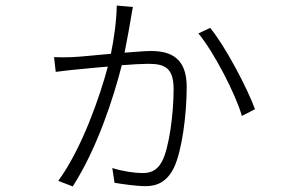

<svg xmlns="http://www.w3.org/2000/svg" viewBox="-20 -629 1040 689"><path d="M399 -609C398 -552 389 -490 378 -436C322 -431 266 -425 238 -424C216 -423 195 -423 174 -424L180 -371C196 -373 218 -376 238 -378C264 -380 315 -386 367 -390C340 -288 275 -97 189 20L241 40C330 -98 389 -284 417 -395C455 -398 491 -400 512 -400C571 -400 603 -386 603 -309C603 -221 587 -97 561 -49C542 -14 517 -8 491 -8C464 -8 421 -14 383 -26L391 27C423 32 468 39 503 39C545 39 580 22 604 -27C633 -87 650 -218 650 -317C650 -421 593 -446 521 -446C502 -446 467 -443 427 -440C437 -491 448 -550 451 -571C452 -581 454 -589 457 -604ZM692 -509C747 -443 825 -293 848 -213L895 -237C869 -310 787 -466 734 -529Z"/></svg>

Font: Noto Sans CJK KR Light
Style: Regular
Weight: 300
Designer: Ryoko NISHIZUKA (kana & ideographs); Paul D. Hunt (Latin, Greek & Cyrillic); Wenlong ZHANG (bopomofo); Sandoll Communica
Foundry: Adobe Systems Incorporated
Version: Version 1.004;PS 1.004;hotconv 1.0.82;makeotf.lib2.5.63406